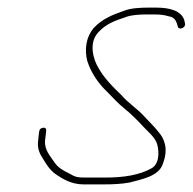

<svg xmlns="http://www.w3.org/2000/svg" viewBox="-20 -489 507 505"><path d="M466.6 -427 464.7 -436C456.8 -460.3 427.8 -469 390.3 -469H371.3C350 -469 324.2 -467.8 307.4 -461C275.5 -450 249.8 -439.8 227 -416C204.3 -389.1 203 -356.2 209.2 -330C218.9 -298 238.7 -269.6 261.3 -248C277.3 -232.2 290.5 -216.7 307.9 -203C326.4 -187.8 342.8 -171.5 357.8 -155C369 -142.7 383.9 -131.3 391.2 -115.5C397.5 -101.8 402.9 -61.7 379.8 -47C347.4 -28.3 304.5 -22 258.1 -22H204.1C184.6 -22 177.8 -23.3 163.4 -32C146 -40.5 132.4 -48.1 123.3 -62C113.1 -77.2 96.3 -94.7 98.5 -119L100.6 -137C101.6 -145.9 103.5 -154.1 93.3 -153C82.8 -151.9 83 -143.2 81.9 -134L80.2 -118C77.6 -98.8 84.7 -83.7 93.4 -71C102.1 -56.1 111.8 -41.3 126.2 -31C144.8 -18.4 167.7 -4 199.9 -4H253.9C276.8 -4 300.8 -5.1 321.1 -9C351.2 -17.5 398.6 -24.7 408.6 -59C423.5 -97.7 412.4 -124.3 396.8 -142C384.4 -158 372.2 -168.7 358.9 -183.5C341.4 -202.8 316.8 -218.3 299.2 -239C276.7 -260.5 253 -284.3 238 -312C227.1 -330.1 211 -376 239.5 -405C259.9 -426.9 281.7 -434.1 310.5 -444C325.7 -449.9 347.4 -451 367.1 -451H386.1C401.1 -451 412.5 -449.7 424 -446C440.5 -444.1 444.4 -431.4 447.7 -419C450.6 -408.4 469.5 -416.3 466.6 -427Z"/></svg>

Font: HoneyBee
Style: BLnIt
Weight: 100
Foundry: Cannot Into Space Fonts
Version: Version 0.89